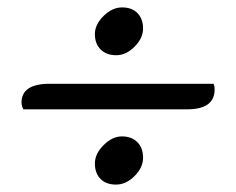

<svg xmlns="http://www.w3.org/2000/svg" viewBox="-20 -665 637 518"><path d="M114 -439H556Q559 -434 559 -423Q559 -370 484 -370H43Q38 -380 38 -388Q38 -439 114 -439ZM309 -297Q335 -297 350.5 -281.5Q366 -266 366 -239.5Q366 -213 343 -190Q320 -167 293 -167Q266 -167 251 -182.5Q236 -198 236 -224Q236 -250 259.5 -273.5Q283 -297 309 -297ZM309.5 -645Q336 -645 351 -629.5Q366 -614 366 -588Q366 -562 343 -539Q320 -516 293.5 -516Q267 -516 251.5 -531.5Q236 -547 236 -573Q236 -599 259.5 -622Q283 -645 309.5 -645Z"/></svg>

Font: Laila
Style: Regular
Weight: 400
Designer: Hitesh Malaviya
Foundry: Indian Type Foundry
Version: Version 1.302;PS 1.0;hotconv 1.0.78;makeotf.lib2.5.61930; tt